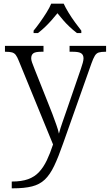

<svg xmlns="http://www.w3.org/2000/svg" viewBox="-20 -786 598 1046"><path d="M44 203Q98 203 133.5 190Q169 177 193 151Q217 125 235 87.5Q253 50 269 1L83 -453Q74 -476 66 -486.5Q58 -497 45.5 -500.5Q33 -504 10 -504H7V-536H217V-504H204Q173 -504 161.5 -495.5Q150 -487 150 -468Q150 -459 154.5 -446Q159 -433 169 -408L243 -222Q254 -196 265.5 -165Q277 -134 287 -106Q297 -78 301 -58Q309 -88 320.5 -120.5Q332 -153 345 -191L421 -412Q427 -429 431 -444Q435 -459 435 -468Q435 -487 422.5 -495.5Q410 -504 378 -504H359V-536H558V-504H554Q531 -504 518 -500Q505 -496 496.5 -482Q488 -468 478 -440L324 -5Q298 70 275 118Q252 166 224 192.5Q196 219 154.5 229.5Q113 240 50 240H44ZM163 -619Q179 -638 197.5 -664Q216 -690 233 -717Q250 -744 259 -766H327Q337 -744 353.5 -717Q370 -690 389 -664Q408 -638 423 -619V-606H399Q377 -623 358.5 -640.5Q340 -658 324 -676.5Q308 -695 293 -714Q278 -695 261.5 -676.5Q245 -658 227 -640.5Q209 -623 187 -606H163Z"/></svg>

Font: Noto Serif Gujarati Light
Style: Regular
Weight: 300
Version: Version 2.102